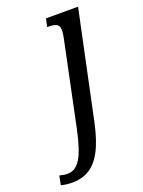

<svg xmlns="http://www.w3.org/2000/svg" viewBox="-274 -604 678 912"><g transform="rotate(-20 65.5 -148.0)"><path d="M-69 240Q-101 240 -127 233L-118 187Q-110 189 -99 191Q-88 193 -78 193Q-37 193 -11 150.5Q15 108 36 8L125 -418Q128 -433 129 -441Q130 -449 130 -456Q130 -480 116.5 -487.5Q103 -495 80 -495H69L78 -536H240L125 8Q106 96 78.5 146.5Q51 197 14 218.5Q-23 240 -69 240Z"/></g></svg>

Font: Noto Serif Condensed
Style: Italic
Weight: 400
Width: 3
Italic angle: -12°
Designer: Monotype Design Team
Foundry: Monotype Imaging Inc.
Version: Version 2.014; ttfautohint (v1.8.4.7-5d5b)